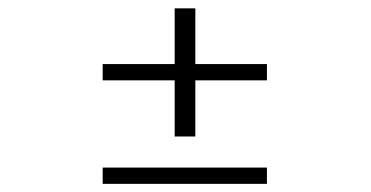

<svg xmlns="http://www.w3.org/2000/svg" viewBox="-20 -546 890 460"><path d="M226 -392.5H398.5V-526H448V-392.5H619.5V-353.5H448V-219H398.5V-353.5H226ZM226 -144.5H619.5V-105.5H226Z"/></svg>

Font: League Mono Wide UltraLight
Style: Regular
Weight: 200
Width: 8
Designer: Tyler Finck
Foundry: The League of Moveable Type / Tyler Finck
Version: Version 2.210